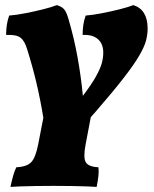

<svg xmlns="http://www.w3.org/2000/svg" viewBox="-20 -487 603 753"><path d="M21 246Q26 222 31.5 202.5Q37 183 44 169Q86 167 103 148.5Q120 130 130 78L150 -25Q138 -98 123 -161.5Q108 -225 87 -292Q77 -327 60 -339.5Q43 -352 4 -350Q4 -393 16 -426Q43 -428 79 -435Q115 -442 149 -450.5Q183 -459 203 -467Q223 -461 232 -450Q241 -439 249 -411Q271 -336 284.5 -260.5Q298 -185 305 -111Q339 -156 356 -186.5Q373 -217 379 -238.5Q385 -260 385 -281Q385 -315 364 -333.5Q343 -352 304 -350Q304 -393 316 -426Q343 -428 379 -435Q415 -442 449 -450.5Q483 -459 503 -467Q559 -449 559 -375Q559 -353 553 -329Q547 -305 526.5 -269.5Q506 -234 464 -180Q422 -126 350 -43Q346 -39 342.5 -35Q339 -31 336 -27L316 78Q306 130 316 148.5Q326 167 366 169Q368 183 366 202.5Q364 222 359 246Q346 245 319.5 244Q293 243 259 242.5Q225 242 191 242Q157 242 122.5 242.5Q88 243 61 244Q34 245 21 246Z"/></svg>

Font: Vollkorn Black
Style: Italic
Weight: 900
Italic angle: -11°
Designer: Friedrich Althausen
Foundry: Friedrich Althausen
Version: Version 5.000; ttfautohint (v1.8.3)